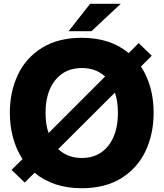

<svg xmlns="http://www.w3.org/2000/svg" viewBox="-20 -979 866 1016"><path d="M726 -627Q793 -524 793 -382Q793 -272 751 -181.5Q709 -91 623.5 -37Q538 17 413 17Q261 17 163 -65L111 -13L41 -80L99 -137Q66 -188 49 -250.5Q32 -313 32 -382Q32 -492 74 -582Q116 -672 201.5 -725.5Q287 -779 413 -779Q564 -779 661 -698L714 -751L783 -684ZM237 -275 536 -574Q488 -619 413 -619Q324 -619 272.5 -555Q221 -491 221 -382Q221 -320 237 -275ZM604 -382Q604 -444 588 -489L288 -190Q338 -143 413 -143Q502 -143 553 -207.5Q604 -272 604 -382ZM464 -814H343L457 -959H619Z"/></svg>

Font: Open Sauce Sans Black
Style: Regular
Weight: 900
Designer: Alfredo Marco Pradil
Foundry: Creative Sauce Fz LLC
Version: Version 1.477